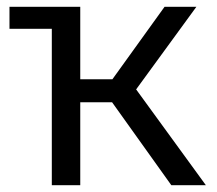

<svg xmlns="http://www.w3.org/2000/svg" viewBox="-20 -547 640 567"><path d="M588 0H486L311 -245H217V0H133V-462H8V-527H217V-313H312L466 -527H560L382 -283Z"/></svg>

Font: FiraDG Mono
Style: Regular
Weight: 400
Designer: Carrois Corporate & Edenspiekermann AG
Foundry: Carrois Corporate GbR & Edenspiekermann AG
Version: Version 3.206